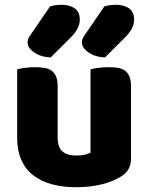

<svg xmlns="http://www.w3.org/2000/svg" viewBox="-20 -770 635 806"><path d="M52 -479Q62 -482 83.5 -485Q105 -488 128 -488Q150 -488 167.5 -485Q185 -482 197 -473Q209 -464 215.5 -448.5Q222 -433 222 -408V-193Q222 -152 242 -134.5Q262 -117 300 -117Q323 -117 337.5 -121Q352 -125 360 -129V-479Q370 -482 391.5 -485Q413 -488 436 -488Q458 -488 475.5 -485Q493 -482 505 -473Q517 -464 523.5 -448.5Q530 -433 530 -408V-104Q530 -54 488 -29Q453 -7 404.5 4.5Q356 16 299 16Q245 16 199.5 4Q154 -8 121 -33Q88 -58 70 -97.5Q52 -137 52 -193ZM418 -743Q430 -747 443 -748.5Q456 -750 465 -750Q500 -750 521.5 -735Q543 -720 543 -688Q543 -668 533 -649.5Q523 -631 507 -615L421 -529Q407 -529 390 -533Q373 -537 358.5 -545.5Q344 -554 334 -565.5Q324 -577 324 -592Q324 -607 333 -619ZM190 -743Q202 -747 215 -748.5Q228 -750 237 -750Q272 -750 293.5 -735Q315 -720 315 -688Q315 -668 305 -649.5Q295 -631 279 -615L193 -529Q179 -529 162 -533Q145 -537 130.5 -545.5Q116 -554 106 -565.5Q96 -577 96 -592Q96 -607 105 -619Z"/></svg>

Font: Baloo Paaji
Style: Regular
Weight: 400
Designer: Shuchita Grover and Ek Type
Foundry: Ek Type
Version: Version 1.443;PS 1.000;hotconv 16.6.51;makeotf.lib2.5.65220;